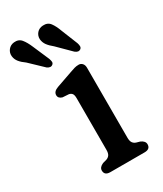

<svg xmlns="http://www.w3.org/2000/svg" viewBox="-227 -772 713 840"><g transform="rotate(-30 129.0 -351.5)"><path d="M212.5 -446.5V-93.5Q212.5 -76 218.5 -67.5Q224.5 -59 235.5 -55.5L253 -50.5Q274.5 -41 274.5 -24.5Q274.5 0 245.5 0H72.5Q43.5 0 43.5 -24.5Q43.5 -41 65 -50.5L83.5 -55.5Q94.5 -59 100.5 -67.5Q106.5 -76 106.5 -93.5V-354Q106.5 -370.5 101.2 -377.2Q96 -384 86 -386L55 -388Q35.5 -393.5 35.5 -410Q35.5 -428.5 61 -437.5L141 -465.5Q154.5 -470.5 165 -473.5Q175.5 -476.5 187 -476.5Q198 -476.5 205.2 -468.5Q212.5 -460.5 212.5 -446.5ZM197 -642.5 230 -560.5Q233 -551.5 233.2 -544Q233.5 -536.5 227.5 -531.5Q215 -522.5 199.5 -535.5L135 -599.5Q117 -614 107.2 -627.5Q97.5 -641 96 -657.5Q95 -675.5 106.5 -688.8Q118 -702 137.5 -703Q161.5 -704.5 174.2 -687.5Q187 -670.5 197 -642.5ZM53.5 -644.5 89 -562.5Q92 -554 92.8 -546.5Q93.5 -539 87.5 -534Q76 -524.5 59.5 -536.5L-6 -599Q-24.5 -612 -35 -625Q-45.5 -638 -47.5 -654.5Q-49.5 -672.5 -38.5 -686.5Q-27.5 -700.5 -9 -702.5Q15 -705 28.5 -688.5Q42 -672 53.5 -644.5Z"/></g></svg>

Font: Fraunces 9pt S100
Style: Regular
Weight: 400
Version: Version 1.000; ttfautohint (v1.8.3)